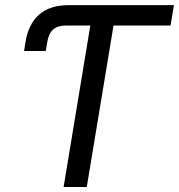

<svg xmlns="http://www.w3.org/2000/svg" viewBox="-20 -748 716 768"><path d="M76.2 -543.9 82 -580.1Q93.8 -652.3 136.7 -689.9Q179.7 -727.5 256.8 -727.5H302.2L288.6 -646H243.7Q210.9 -646 192.9 -630.1Q174.8 -614.3 168.9 -579.1L163.1 -543.9ZM288.1 -646 302.2 -727.5H675.8L662.1 -646H434.1L327.1 0H234.4L341.3 -646Z"/></svg>

Font: Inter Variable
Style: Italic
Weight: 400
Italic angle: -9.39999°
Designer: Rasmus Andersson
Foundry: rsms
Version: Version 4.001;git-9221beed3